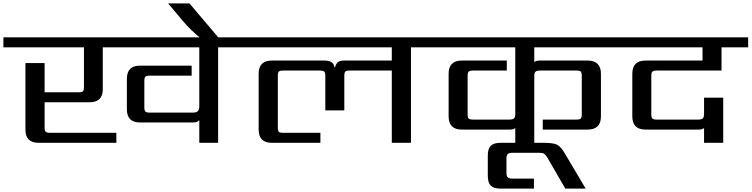

<svg xmlns="http://www.w3.org/2000/svg" viewBox="-40 -842 4431 1132"><path d="M1394 -622V-563H1246V0H1135V-134Q1125 -120 1099 -120H785Q708 -120 708 -198V-377Q708 -455 785 -455H1090V-396H843Q824 -396 817.5 -390Q811 -384 811 -365V-209Q811 -191 817.5 -184.5Q824 -178 843 -178H1096Q1117 -178 1126 -186.5Q1135 -195 1135 -216V-563H566V-316Q566 -239 488 -239H223V-90Q223 -71 229.5 -65Q236 -59 255 -59H646V0H187Q110 0 110 -78V-470H223V-298H424Q444 -298 449.5 -304Q455 -310 455 -329V-563H-20V-622Z M1255 -612H1149Q1089 -658 1036 -721L951 -822H1077Z M2532 -622V-563H2383V0H2270V-426H2021Q2002 -426 1996 -420Q1990 -414 1990 -395V-191H1878V-395Q1878 -414 1871.5 -420Q1865 -426 1845 -426H1629Q1610 -426 1604 -420Q1598 -414 1598 -395V-90Q1598 -71 1604 -65Q1610 -59 1629 -59H1849V0H1563Q1485 0 1485 -78V-407Q1485 -485 1563 -485H1873Q1926 -485 1932 -446H1936Q1944 -485 1986 -485H2270V-563H1355V-622Z M3615 -563H3110V-476Q3120 -485 3142 -485H3424Q3503 -485 3503 -407V-156Q3503 -78 3424 -78H3160V-137H3359Q3378 -137 3384 -143Q3390 -149 3390 -168V-395Q3390 -414 3384 -420Q3378 -426 3359 -426H3144Q3124 -426 3117 -419Q3110 -412 3110 -392V0H2998V-87Q2988 -78 2966 -78H2683Q2605 -78 2605 -156V-407Q2605 -485 2683 -485H2948V-426H2749Q2730 -426 2723.5 -420Q2717 -414 2717 -395V-168Q2717 -149 2723.5 -143Q2730 -137 2749 -137H2964Q2984 -137 2991 -144.5Q2998 -152 2998 -171V-563H2492V-622H3615Z M3145 59H2980Q2961 59 2953.5 66.5Q2946 74 2946 92V178Q2946 196 2953.5 203.5Q2961 211 2980 211H3108V270H2911Q2871 270 2853.5 252.5Q2836 235 2836 195V75Q2836 35 2853.5 17.5Q2871 0 2911 0H3165Q3220 0 3243 10.5Q3266 21 3291 64L3413 270H3293L3187 87Q3177 71 3169 65Q3161 59 3145 59Z M4214 -426H3832Q3813 -426 3806.5 -420Q3800 -414 3800 -395V-168Q3800 -149 3806.5 -143Q3813 -137 3832 -137H4077Q4097 -137 4104 -144.5Q4111 -152 4111 -171V-266H4224V0H4111V-87Q4101 -78 4079 -78H3766Q3688 -78 3688 -156V-407Q3688 -485 3766 -485H4102V-563H3575V-622H4371V-563H4214Z"/></svg>

Font: Sarpanch Medium
Style: Regular
Weight: 500
Designer: Manushi Parikh (Devanagari and Latin), Jyotish Sonowal (Devanagari)
Foundry: Indian Type Foundry
Version: Version 2.004;PS 1.0;hotconv 1.0.78;makeotf.lib2.5.61930; tt